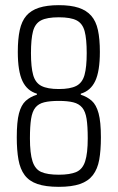

<svg xmlns="http://www.w3.org/2000/svg" viewBox="-20 -716 456 744"><path d="M208 8Q157 8 125 -3Q93 -14 75.5 -37.5Q58 -61 51.5 -97.5Q45 -134 45 -184Q45 -244 53.5 -276.5Q62 -309 79.5 -325Q97 -341 123 -349V-353Q85 -364 67 -402Q49 -440 49 -515Q49 -565 56.5 -599.5Q64 -634 82 -655Q100 -676 131 -686Q162 -696 208 -696Q254 -696 284.5 -686Q315 -676 333.5 -655Q352 -634 359.5 -599.5Q367 -565 367 -515Q367 -440 349 -402Q331 -364 293 -353V-349Q318 -341 335.5 -325.5Q353 -310 362 -277Q371 -244 371 -184Q371 -133 364.5 -97Q358 -61 340 -37.5Q322 -14 290 -3Q258 8 208 8ZM208 -39Q251 -39 275.5 -49.5Q300 -60 310 -91Q320 -122 320 -180Q320 -227 315.5 -255.5Q311 -284 298.5 -299Q286 -314 264 -319.5Q242 -325 208 -325Q173 -325 151 -319.5Q129 -314 117 -299Q105 -284 100.5 -255.5Q96 -227 96 -180Q96 -122 106 -91Q116 -60 140 -49.5Q164 -39 208 -39ZM208 -371Q252 -371 275.5 -383Q299 -395 307.5 -425.5Q316 -456 316 -510Q316 -565 308 -595Q300 -625 277 -637Q254 -649 208 -649Q162 -649 139 -637Q116 -625 108 -595Q100 -565 100 -510Q100 -456 108.5 -425.5Q117 -395 140.5 -383Q164 -371 208 -371Z"/></svg>

Font: Saira ExtraCondensed Light
Style: Regular
Weight: 300
Width: 2
Designer: Hector Gatti with collaboration of the Omnibus-Type team
Foundry: Omnibus-Type
Version: Version 1.101